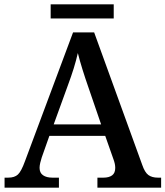

<svg xmlns="http://www.w3.org/2000/svg" viewBox="-20 -863 761 883"><path d="M1 0V-46H18Q47 -46 62.5 -60.5Q78 -75 95 -122L316 -714H413L634 -105Q646 -70 662.5 -58Q679 -46 706 -46H721V0H428V-46H456Q481 -46 495.5 -56.5Q510 -67 510 -91Q510 -100 508 -109.5Q506 -119 502 -130L464 -238H207L172 -139Q168 -127 165 -114Q162 -101 162 -91Q162 -68 178 -57Q194 -46 221 -46H251V0ZM227 -291H445L386 -463Q372 -503 359.5 -543Q347 -583 338 -619Q330 -584 319 -548.5Q308 -513 292 -470ZM213 -778V-843H503V-778Z"/></svg>

Font: Noto Serif Tibetan Medium
Style: Regular
Weight: 500
Designer: Monotype Design Team
Foundry: Monotype Imaging Inc.
Version: Version 2.103; ttfautohint (v1.8.4.7-5d5b)